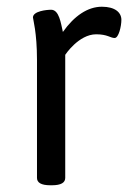

<svg xmlns="http://www.w3.org/2000/svg" viewBox="-20 -549 406 571"><path d="M283 -529C241 -529 201 -502 167 -454C161 -480 156 -520 132 -520C119 -520 78 -516 78 -497C78 -492 90 -453 90 -371V-20C90 -6 102 2 130 2H134C162 2 174 -6 174 -20V-386C174 -386 214 -447 266 -447C300 -447 308 -436 321 -436C333 -436 341 -471 341 -490C341 -512 322 -529 283 -529Z"/></svg>

Font: Asap
Style: Regular
Weight: 400
Designer: Pablo Cosgaya
Foundry: Pablo Cosgaya
Version: Version 1.007;PS 001.007;hotconv 1.0.70;makeotf.lib2.5.58329